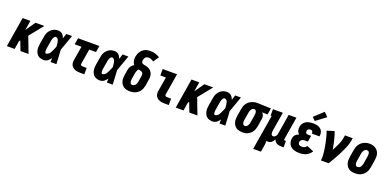

<svg xmlns="http://www.w3.org/2000/svg" viewBox="1 -1892 6498 3205"><g transform="rotate(20 3250.0 -290.0)"><path d="M20 0 107 -530H245L217 -359L336 -530H493L296 -286L405 0H262L198 -166L182 -146L158 0Z M677 8Q649 8 622 1Q595 -6 574.5 -22.5Q554 -39 541.5 -62.5Q529 -86 523.5 -113Q518 -140 519 -168Q520 -196 525 -225L547 -355Q550 -378 557 -401Q564 -424 576.5 -445.5Q589 -467 606.5 -485Q624 -503 645.5 -515.5Q667 -528 690.5 -533Q714 -538 738 -538Q759 -538 779 -531Q799 -524 813.5 -510Q828 -496 838 -478.5Q848 -461 855 -442Q862 -464 869 -486Q876 -508 883 -530H985Q960 -461 936 -391.5Q912 -322 886 -253Q891 -190 893.5 -126.5Q896 -63 900 0H797Q797 -18 797.5 -36Q798 -54 798 -72Q787 -56 774.5 -41.5Q762 -27 746.5 -15.5Q731 -4 713 2Q695 8 677 8ZM677 -106Q686 -106 694 -110Q702 -114 710.5 -118.5Q719 -123 726 -129Q733 -135 738.5 -142.5Q744 -150 748.5 -158.5Q753 -167 757 -175Q761 -183 765 -191Q769 -199 773 -207.5Q777 -216 780.5 -224Q784 -232 787.5 -240.5Q791 -249 794.5 -257.5Q798 -266 801 -274Q800 -286 799.5 -297Q799 -308 797.5 -319Q796 -330 794.5 -341.5Q793 -353 790.5 -363.5Q788 -374 784.5 -384.5Q781 -395 774.5 -403.5Q768 -412 758.5 -418Q749 -424 738 -424Q724 -424 713.5 -413Q703 -402 697 -389Q691 -376 687.5 -362.5Q684 -349 682 -336L660 -206Q659 -197 657.5 -187.5Q656 -178 655.5 -168.5Q655 -159 655 -149.5Q655 -140 656.5 -131.5Q658 -123 663 -114.5Q668 -106 677 -106Z M1324 0Q1300 0 1275.5 -3Q1251 -6 1229.5 -14.5Q1208 -23 1190 -37.5Q1172 -52 1161.5 -72.5Q1151 -93 1149.5 -117.5Q1148 -142 1152 -166L1194 -416H1073L1092 -530H1471L1452 -416H1332L1287 -147Q1286 -140 1288 -133Q1290 -126 1296 -121.5Q1302 -117 1309 -115.5Q1316 -114 1324 -114H1396V0Z M1677 8Q1649 8 1622 1Q1595 -6 1574.5 -22.5Q1554 -39 1541.5 -62.5Q1529 -86 1523.5 -113Q1518 -140 1519 -168Q1520 -196 1525 -225L1547 -355Q1550 -378 1557 -401Q1564 -424 1576.5 -445.5Q1589 -467 1606.5 -485Q1624 -503 1645.5 -515.5Q1667 -528 1690.5 -533Q1714 -538 1738 -538Q1759 -538 1779 -531Q1799 -524 1813.5 -510Q1828 -496 1838 -478.5Q1848 -461 1855 -442Q1862 -464 1869 -486Q1876 -508 1883 -530H1985Q1960 -461 1936 -391.5Q1912 -322 1886 -253Q1891 -190 1893.5 -126.5Q1896 -63 1900 0H1797Q1797 -18 1797.5 -36Q1798 -54 1798 -72Q1787 -56 1774.5 -41.5Q1762 -27 1746.5 -15.5Q1731 -4 1713 2Q1695 8 1677 8ZM1677 -106Q1686 -106 1694 -110Q1702 -114 1710.5 -118.5Q1719 -123 1726 -129Q1733 -135 1738.5 -142.5Q1744 -150 1748.5 -158.5Q1753 -167 1757 -175Q1761 -183 1765 -191Q1769 -199 1773 -207.5Q1777 -216 1780.5 -224Q1784 -232 1787.5 -240.5Q1791 -249 1794.5 -257.5Q1798 -266 1801 -274Q1800 -286 1799.5 -297Q1799 -308 1797.5 -319Q1796 -330 1794.5 -341.5Q1793 -353 1790.5 -363.5Q1788 -374 1784.5 -384.5Q1781 -395 1774.5 -403.5Q1768 -412 1758.5 -418Q1749 -424 1738 -424Q1724 -424 1713.5 -413Q1703 -402 1697 -389Q1691 -376 1687.5 -362.5Q1684 -349 1682 -336L1660 -206Q1659 -197 1657.5 -187.5Q1656 -178 1655.5 -168.5Q1655 -159 1655 -149.5Q1655 -140 1656.5 -131.5Q1658 -123 1663 -114.5Q1668 -106 1677 -106Z M2207 8Q2178 8 2149 2Q2120 -4 2097 -19Q2074 -34 2058 -57.5Q2042 -81 2034.5 -108Q2027 -135 2027.5 -165Q2028 -195 2033 -225L2048 -317Q2051 -334 2057 -350.5Q2063 -367 2073.5 -382Q2084 -397 2097.5 -409Q2111 -421 2127 -431Q2115 -444 2107.5 -460Q2100 -476 2096.5 -493.5Q2093 -511 2093 -529.5Q2093 -548 2096 -567Q2100 -590 2108.5 -613.5Q2117 -637 2130.5 -658.5Q2144 -680 2163.5 -697Q2183 -714 2205.5 -724.5Q2228 -735 2252 -739Q2276 -743 2300 -743Q2347 -743 2390 -730Q2433 -717 2470 -694L2402 -595Q2382 -609 2359 -619Q2336 -629 2309 -629Q2295 -629 2280 -624Q2265 -619 2255 -607Q2245 -595 2239.5 -580.5Q2234 -566 2232 -552Q2229 -537 2233.5 -522.5Q2238 -508 2250 -501Q2262 -494 2276.5 -491.5Q2291 -489 2305.5 -485.5Q2320 -482 2334 -478Q2348 -474 2361 -467.5Q2374 -461 2385 -453Q2396 -445 2405.5 -434.5Q2415 -424 2422 -411.5Q2429 -399 2433.5 -385.5Q2438 -372 2440.5 -357.5Q2443 -343 2442.5 -328Q2442 -313 2440 -298Q2438 -283 2436 -268L2421 -175Q2416 -151 2408 -126.5Q2400 -102 2385.5 -80Q2371 -58 2350.5 -40.5Q2330 -23 2306 -12Q2282 -1 2257 3.5Q2232 8 2207 8ZM2207 -106Q2223 -106 2238 -114Q2253 -122 2263 -135Q2273 -148 2278 -163.5Q2283 -179 2286 -194L2301 -286Q2303 -300 2304 -313.5Q2305 -327 2302 -339Q2299 -351 2290.5 -360Q2282 -369 2270 -373.5Q2258 -378 2245.5 -380.5Q2233 -383 2220 -386Q2212 -377 2205.5 -366Q2199 -355 2195 -344Q2191 -333 2188 -321.5Q2185 -310 2183 -298L2168 -206Q2166 -195 2165 -184.5Q2164 -174 2164.5 -163.5Q2165 -153 2167 -143Q2169 -133 2174 -124.5Q2179 -116 2188 -111Q2197 -106 2207 -106Z M2824 0Q2800 0 2775.5 -3Q2751 -6 2729.5 -14.5Q2708 -23 2690 -37.5Q2672 -52 2661.5 -72.5Q2651 -93 2649.5 -117.5Q2648 -142 2652 -166L2694 -416H2595V-530H2850L2787 -147Q2786 -140 2788 -133Q2790 -126 2796 -121.5Q2802 -117 2809 -115.5Q2816 -114 2824 -114H2896V0Z M3020 0 3107 -530H3245L3217 -359L3336 -530H3493L3296 -286L3405 0H3262L3198 -166L3182 -146L3158 0Z M3677 8Q3649 8 3622 1Q3595 -6 3574.5 -22.5Q3554 -39 3541.5 -62.5Q3529 -86 3523.5 -113Q3518 -140 3519 -168Q3520 -196 3525 -225L3547 -355Q3550 -378 3557 -401Q3564 -424 3576.5 -445.5Q3589 -467 3606.5 -485Q3624 -503 3645.5 -515.5Q3667 -528 3690.5 -533Q3714 -538 3738 -538Q3759 -538 3779 -531Q3799 -524 3813.5 -510Q3828 -496 3838 -478.5Q3848 -461 3855 -442Q3862 -464 3869 -486Q3876 -508 3883 -530H3985Q3960 -461 3936 -391.5Q3912 -322 3886 -253Q3891 -190 3893.5 -126.5Q3896 -63 3900 0H3797Q3797 -18 3797.5 -36Q3798 -54 3798 -72Q3787 -56 3774.5 -41.5Q3762 -27 3746.5 -15.5Q3731 -4 3713 2Q3695 8 3677 8ZM3677 -106Q3686 -106 3694 -110Q3702 -114 3710.5 -118.5Q3719 -123 3726 -129Q3733 -135 3738.5 -142.5Q3744 -150 3748.5 -158.5Q3753 -167 3757 -175Q3761 -183 3765 -191Q3769 -199 3773 -207.5Q3777 -216 3780.5 -224Q3784 -232 3787.5 -240.5Q3791 -249 3794.5 -257.5Q3798 -266 3801 -274Q3800 -286 3799.5 -297Q3799 -308 3797.5 -319Q3796 -330 3794.5 -341.5Q3793 -353 3790.5 -363.5Q3788 -374 3784.5 -384.5Q3781 -395 3774.5 -403.5Q3768 -412 3758.5 -418Q3749 -424 3738 -424Q3724 -424 3713.5 -413Q3703 -402 3697 -389Q3691 -376 3687.5 -362.5Q3684 -349 3682 -336L3660 -206Q3659 -197 3657.5 -187.5Q3656 -178 3655.5 -168.5Q3655 -159 3655 -149.5Q3655 -140 3656.5 -131.5Q3658 -123 3663 -114.5Q3668 -106 3677 -106Z M4205 8Q4176 8 4147.5 1.5Q4119 -5 4096 -20Q4073 -35 4057.5 -58Q4042 -81 4034.5 -108.5Q4027 -136 4027.5 -165.5Q4028 -195 4033 -225L4055 -355Q4059 -379 4067.5 -403Q4076 -427 4090.5 -448.5Q4105 -470 4125.5 -487Q4146 -504 4169.5 -515Q4193 -526 4217.5 -532Q4242 -538 4267 -538Q4271 -538 4275 -538Q4279 -538 4283 -538L4518 -530L4499 -416L4402 -419Q4413 -409 4421 -396.5Q4429 -384 4433 -369Q4437 -354 4437 -337.5Q4437 -321 4434 -305L4413 -175Q4409 -151 4401 -127Q4393 -103 4379 -81Q4365 -59 4345 -41Q4325 -23 4302 -11.5Q4279 0 4254 4Q4229 8 4205 8ZM4207 -106Q4222 -106 4235.5 -115Q4249 -124 4257.5 -137Q4266 -150 4270.5 -164.5Q4275 -179 4278 -194L4299 -324Q4302 -339 4303 -354.5Q4304 -370 4301.5 -384Q4299 -398 4290 -410.5Q4281 -423 4267 -424H4264Q4263 -424 4262 -424Q4261 -424 4260 -424Q4245 -424 4231.5 -414.5Q4218 -405 4209.5 -392Q4201 -379 4196.5 -364.5Q4192 -350 4190 -336L4168 -206Q4166 -195 4165 -184.5Q4164 -174 4164.5 -163.5Q4165 -153 4167 -143Q4169 -133 4174 -124.5Q4179 -116 4188 -111Q4197 -106 4207 -106Z M4470 205 4573 -416H4554V-530H4730L4676 -206Q4674 -196 4673 -185.5Q4672 -175 4672 -164.5Q4672 -154 4673.5 -144.5Q4675 -135 4679 -126Q4683 -117 4691 -111.5Q4699 -106 4709 -106Q4722 -106 4734.5 -112.5Q4747 -119 4755.5 -129.5Q4764 -140 4768.5 -153Q4773 -166 4775 -178L4833 -530H4971L4904 -126Q4904 -122 4904.5 -118Q4905 -114 4907.5 -111Q4910 -108 4913.5 -107Q4917 -106 4921 -106H4939V8H4903Q4880 8 4858 4.5Q4836 1 4817 -9Q4798 -19 4784.5 -35.5Q4771 -52 4766 -73Q4759 -57 4749 -42Q4739 -27 4725.5 -15Q4712 -3 4695 2.5Q4678 8 4661 8Q4654 8 4646.5 7.5Q4639 7 4632 5Q4634 29 4631.5 53.5Q4629 78 4625 102L4608 205Z M5221 8Q5193 8 5165.5 4.5Q5138 1 5113 -8.5Q5088 -18 5067 -34.5Q5046 -51 5033.5 -74Q5021 -97 5017 -125Q5013 -153 5018 -180Q5020 -198 5027 -215Q5034 -232 5047 -245Q5060 -258 5076.5 -267.5Q5093 -277 5110 -283Q5097 -293 5087.5 -306.5Q5078 -320 5073.5 -336Q5069 -352 5068.5 -370Q5068 -388 5071 -405Q5074 -426 5083 -446Q5092 -466 5107 -482Q5122 -498 5141.5 -509.5Q5161 -521 5182 -527Q5203 -533 5223.5 -535.5Q5244 -538 5265 -538Q5289 -538 5312.5 -535Q5336 -532 5357.5 -524Q5379 -516 5397 -502Q5415 -488 5426 -468.5Q5437 -449 5440.5 -425.5Q5444 -402 5440 -378Q5440 -376 5439.5 -373.5Q5439 -371 5439 -369H5302Q5302 -370 5302 -370.5Q5302 -371 5302 -372Q5304 -381 5303 -391Q5302 -401 5297 -408.5Q5292 -416 5283.5 -420Q5275 -424 5265 -424Q5256 -424 5246.5 -422.5Q5237 -421 5228 -416.5Q5219 -412 5213 -403.5Q5207 -395 5206 -385Q5204 -375 5205.5 -364.5Q5207 -354 5212.5 -345.5Q5218 -337 5228 -333.5Q5238 -330 5248 -330H5305L5287 -221H5230Q5218 -221 5205 -218.5Q5192 -216 5181 -209Q5170 -202 5162.5 -190.5Q5155 -179 5153 -166Q5151 -152 5155.5 -139.5Q5160 -127 5170.5 -119Q5181 -111 5194 -108.5Q5207 -106 5221 -106Q5233 -106 5245 -108Q5257 -110 5268 -115.5Q5279 -121 5288.5 -129.5Q5298 -138 5304 -149L5426 -98Q5411 -72 5387.5 -50.5Q5364 -29 5336.5 -15.5Q5309 -2 5279.5 3Q5250 8 5221 8ZM5277 -583 5222 -637 5383 -785 5452 -715Z M5598 0Q5604 -33 5603.5 -65.5Q5603 -98 5599.5 -130Q5596 -162 5591.5 -193.5Q5587 -225 5581 -256.5Q5575 -288 5568.5 -318.5Q5562 -349 5554.5 -379.5Q5547 -410 5538 -440.5Q5529 -471 5519 -500L5648 -538Q5674 -465 5692 -388.5Q5710 -312 5723 -234Q5739 -263 5754.5 -293Q5770 -323 5783.5 -353Q5797 -383 5808 -414Q5819 -445 5824 -477L5833 -530H5971L5962 -477Q5955 -435 5940 -394Q5925 -353 5906.5 -313Q5888 -273 5868 -233Q5848 -193 5826.5 -154Q5805 -115 5782.5 -76.5Q5760 -38 5736 0Z M6206 8Q6177 8 6148 2Q6119 -4 6096 -19.5Q6073 -35 6057.5 -58Q6042 -81 6034.5 -108.5Q6027 -136 6027.5 -165.5Q6028 -195 6033 -225L6055 -355Q6059 -380 6067.5 -404Q6076 -428 6090.5 -450.5Q6105 -473 6126 -490.5Q6147 -508 6171 -519Q6195 -530 6220 -535.5Q6245 -541 6270 -541Q6300 -541 6327.5 -533Q6355 -525 6378.5 -510Q6402 -495 6418 -472Q6434 -449 6441 -421.5Q6448 -394 6447.5 -364.5Q6447 -335 6442 -305L6421 -175Q6416 -151 6408 -126.5Q6400 -102 6385 -80Q6370 -58 6349.5 -40Q6329 -22 6305 -11Q6281 0 6256 4Q6231 8 6206 8ZM6209 -106Q6224 -106 6239 -114Q6254 -122 6263.5 -135.5Q6273 -149 6278 -164Q6283 -179 6286 -194L6307 -324Q6309 -335 6310 -346Q6311 -357 6310.5 -367.5Q6310 -378 6308 -388Q6306 -398 6300.5 -406.5Q6295 -415 6285.5 -419.5Q6276 -424 6265 -424Q6250 -424 6235.5 -415.5Q6221 -407 6211.5 -394Q6202 -381 6197 -366Q6192 -351 6190 -336L6168 -206Q6166 -195 6165 -184.5Q6164 -174 6164.5 -163.5Q6165 -153 6167.5 -143Q6170 -133 6175 -124Q6180 -115 6189 -110.5Q6198 -106 6209 -106Z"/></g></svg>

Font: Iosevka Slab Heavy
Style: Italic
Weight: 900
Italic angle: -9°
Monospace: yes
Designer: Belleve Invis
Foundry: Belleve Invis
Version: Version 11.1.0; ttfautohint (v1.8.3)